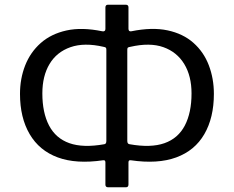

<svg xmlns="http://www.w3.org/2000/svg" viewBox="-20 -786 994 816"><path d="M440 10Q428 10 428 -1V-96Q428 -106 419 -105Q304 -88 225.5 -117Q147 -146 106 -216Q65 -286 65 -387Q65 -452 87 -508Q109 -564 153 -603Q197 -642 262.5 -656.5Q328 -671 415 -653Q428 -651 428 -663V-754Q428 -766 439 -766H514Q526 -766 526 -755V-664Q526 -651 538 -653Q626 -671 692 -657Q758 -643 802 -604Q846 -565 867.5 -508.5Q889 -452 889 -387Q889 -286 848.5 -216Q808 -146 729 -117Q650 -88 535 -105Q526 -106 526 -96V-2Q526 10 515 10ZM423 -173Q432 -174 432 -187V-575Q432 -582 429 -584Q426 -586 420 -587Q338 -606 279.5 -585.5Q221 -565 190.5 -514Q160 -463 160 -389Q160 -307 188.5 -252.5Q217 -198 275 -177.5Q333 -157 423 -173ZM531 -173Q621 -157 679 -177.5Q737 -198 765.5 -252.5Q794 -307 794 -389Q794 -463 763 -514Q732 -565 674.5 -585.5Q617 -606 534 -587Q527 -586 524 -584Q521 -582 521 -575V-187Q521 -174 531 -173Z"/></svg>

Font: Libre Franklin
Style: Regular
Weight: 400
Designer: Pablo Impallari, Rodrigo Fuenzalida, Nhung Nguyen
Foundry: Impallari Type
Version: Version 3.000